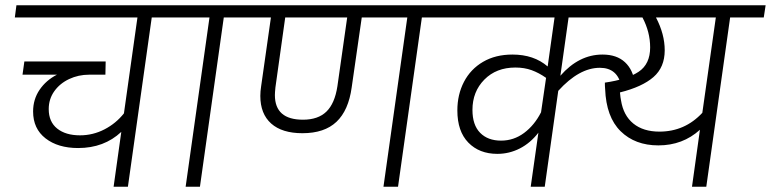

<svg xmlns="http://www.w3.org/2000/svg" viewBox="-20 -705 2911 725"><path d="M680 -639H553L463 0H409L438 -207Q373 -146 275 -146Q199 -146 152 -182.5Q105 -219 105 -284Q105 -330 129.5 -366Q154 -402 195 -423H65L72 -473H379L378 -423H317Q276 -423 241 -406.5Q206 -390 185 -360.5Q164 -331 164 -293Q164 -245 196 -219.5Q228 -194 282 -194Q331 -194 374.5 -216.5Q418 -239 448 -277L499 -639H36L42 -685H687Z M952 -639H825L735 0H681L771 -639H646L652 -685H959Z M1700 -639H1573L1483 0H1428L1518 -639H1346L1308 -375Q1296 -288 1250.5 -245Q1205 -202 1122 -202Q1045 -202 1004 -238.5Q963 -275 963 -343Q963 -360 966 -379L1003 -639H918L925 -685H1706ZM1291 -639H1057L1020 -375Q1018 -355 1018 -346Q1018 -253 1124 -253Q1181 -253 1212.5 -283.5Q1244 -314 1254 -379Z M2377 -391 2326 -380Q2312 -449 2245 -449Q2167 -449 2088 -362L2037 0H1984L2013 -204Q1983 -165 1943 -144.5Q1903 -124 1858 -124Q1790 -124 1748.5 -166.5Q1707 -209 1707 -288Q1707 -348 1732 -396Q1757 -444 1804 -471.5Q1851 -499 1915 -499Q1996 -499 2048 -454L2074 -639H1666L1672 -685H2294L2287 -639H2127L2096 -419Q2166 -499 2255 -499Q2309 -499 2340 -470Q2371 -441 2377 -391ZM2042 -411Q2015 -430 1987.5 -440Q1960 -450 1926 -450Q1854 -450 1809 -404.5Q1764 -359 1764 -290Q1764 -233 1793 -203.5Q1822 -174 1872 -174Q1920 -174 1959 -203Q1998 -232 2023 -281Z M2864 -639H2737L2647 0H2593L2623 -215Q2558 -156 2466 -156Q2378 -156 2323.5 -209.5Q2269 -263 2265 -369Q2264 -379 2264 -393Q2348 -405 2391.5 -434Q2435 -463 2435 -526Q2435 -584 2406 -639H2226L2233 -685H2871ZM2683 -639H2457Q2490 -576 2490 -515Q2490 -451 2447.5 -414Q2405 -377 2321 -356Q2323 -334 2325 -326Q2334 -269 2371.5 -238.5Q2409 -208 2470 -208Q2566 -208 2632 -279Z"/></svg>

Font: FiraGO Light
Style: Italic
Weight: 300
Italic angle: -8°
Designer: bBox Type GmbH
Foundry: bBox Type GmbH
Version: Version 1.001